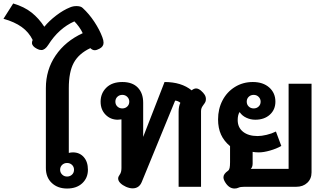

<svg xmlns="http://www.w3.org/2000/svg" viewBox="-112 -1075 1858 1105"><path d="M152 -108V-568Q152 -673 208 -755.5Q264 -838 364 -884Q356 -902 342.5 -920.5Q329 -939 316 -952Q226 -912 166 -817Q147 -787 126 -787Q114 -787 101 -794Q72 -809 72 -828Q72 -837 76 -845Q54 -890 13 -919.5Q-28 -949 -92 -967L-36 -1055Q28 -1036 70 -1002.5Q112 -969 143 -921Q171 -955 211.5 -986Q252 -1017 292 -1033Q309 -1040 328 -1040Q353 -1040 364 -1029Q401 -995 431 -949.5Q461 -904 477 -861Q484 -843 484 -829Q484 -807 461 -795Q445 -786 433 -786Q420 -786 408 -798Q342 -767 313 -714.5Q284 -662 284 -568V-195Q296 -198 308 -198Q346 -198 370 -171Q394 -144 394 -98Q394 -51 361.5 -20.5Q329 10 274 10Q220 10 186 -22Q152 -54 152 -108ZM314 -98Q314 -115 302.5 -126Q291 -137 274 -137Q257 -137 245.5 -126Q234 -115 234 -98Q234 -82 245.5 -70.5Q257 -59 274 -59Q291 -59 302.5 -70Q314 -81 314 -98Z M568 -48Q568 -58 577 -70Q587 -83 587 -108V-388Q575 -386 566 -386Q524 -386 495.5 -415Q467 -444 467 -490Q467 -538 500 -570.5Q533 -603 592 -603Q650 -603 681 -571Q712 -539 712 -484V-287L835 -603Q932 -603 991 -555Q1004 -566 1017 -566Q1029 -566 1044 -554Q1059 -541 1066 -529.5Q1073 -518 1073 -505Q1073 -495 1070 -488.5Q1067 -482 1060 -473Q1059 -471 1054.5 -465Q1050 -459 1047.5 -451.5Q1045 -444 1045 -435V0H916V-432Q916 -464 926 -483Q922 -488 912.5 -492Q903 -496 896 -496L704 -28Q689 9 651 9Q634 9 613 0Q593 -9 580.5 -21.5Q568 -34 568 -48ZM632 -490Q632 -506 620.5 -517.5Q609 -529 592 -529Q575 -529 563.5 -518Q552 -507 552 -490Q552 -473 563.5 -462Q575 -451 592 -451Q609 -451 620.5 -462Q632 -473 632 -490Z M1238 10Q1206 10 1184 -26Q1174 -42 1174 -55Q1174 -74 1200 -92Q1207 -97 1209.5 -108.5Q1212 -120 1212 -142V-234Q1177 -263 1160 -300.5Q1143 -338 1143 -388Q1143 -448 1168.5 -497Q1194 -546 1240 -574.5Q1286 -603 1343 -603Q1402 -603 1437.5 -571.5Q1473 -540 1473 -490Q1473 -444 1441 -415Q1409 -386 1357 -386Q1330 -386 1305.5 -397.5Q1281 -409 1268 -429H1266Q1256 -412 1256 -384Q1256 -341 1287 -316.5Q1318 -292 1371 -292Q1393 -292 1422.5 -299Q1452 -306 1476 -318L1507 -235Q1479 -219 1442 -208.5Q1405 -198 1378 -198Q1357 -198 1342 -201V-134Q1342 -113 1331 -103H1549V-593H1681V-83Q1681 -46 1656.5 -23Q1632 0 1593 0H1294Q1271 0 1261 5Q1251 10 1238 10ZM1388 -490Q1388 -506 1376.5 -517.5Q1365 -529 1348 -529Q1331 -529 1319.5 -518Q1308 -507 1308 -490Q1308 -473 1319.5 -462Q1331 -451 1348 -451Q1365 -451 1376.5 -462Q1388 -473 1388 -490Z"/></svg>

Font: Niramit
Style: Bold
Weight: 700
Designer: Katatrad Aksorn Co.,Ltd.
Foundry: Cadson Demak Co.,Ltd.
Version: Version 1.001; ttfautohint (v1.6)